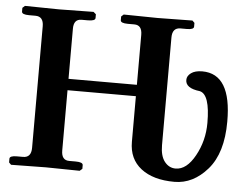

<svg xmlns="http://www.w3.org/2000/svg" viewBox="-49 -708 1021 780"><g transform="rotate(5 462.0 -317.5)"><path d="M502.9 -134.8V-320.8H224.1V-75.2Q224.1 -35.2 255.9 -35.2H282.2Q312 -35.2 312 -22.9V-7.8L301.8 1Q202.6 -1 164.1 -1Q164.1 -1 22 1L13.2 -7.8V-22.9Q13.2 -35.2 42 -35.2H67.9Q101.1 -35.2 101.1 -75.2V-570.8Q101.1 -610.8 67.9 -610.8H42Q12.2 -610.8 12.2 -623V-638.2L22 -647Q122.1 -645 161.1 -645Q161.1 -645 301.8 -647L312 -638.2V-623Q312 -610.8 282.2 -610.8H255.9Q223.6 -610.8 224.1 -570.8V-367.2H502.9V-570.8Q502.9 -610.8 471.2 -610.8H444.8Q415 -610.8 415 -623V-638.2L424.8 -647Q523.9 -645 563 -645Q563 -645 705.1 -647L713.9 -638.2V-623Q713.9 -610.8 685.1 -610.8H659.2Q626 -610.8 626 -570.8V-131.8Q626 -87.9 644 -64.9Q662.1 -42 689 -42Q733.9 -42 767.8 -103.5Q801.8 -165 801.8 -237.8Q801.8 -354 759.8 -363.8Q700.7 -370.6 701.2 -404.8Q701.2 -420.9 717.5 -432.9Q733.9 -444.8 763.2 -444.8Q882.3 -444.8 881.8 -250Q881.8 -122.1 823.5 -54.9Q765.1 12.2 689 12.2Q602.1 12.2 552.5 -26.4Q502.9 -64.9 502.9 -134.8Z"/></g></svg>

Font: Linux Libertine
Style: Semibold
Weight: 600
Designer: Philipp H. Poll
Foundry: Philipp H. Poll
Version: Version 5.1.2 ; ttfautohint (v0.9)